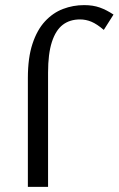

<svg xmlns="http://www.w3.org/2000/svg" viewBox="-20 -731 464 751"><path d="M89 0V-426Q89 -505 107 -559.5Q125 -614 156 -647.5Q187 -681 226.5 -696Q266 -711 309 -711Q344 -711 370.5 -701.5Q397 -692 424 -674L386 -614Q359 -637 337.5 -646Q316 -655 293 -655Q253 -655 225.5 -634Q198 -613 183 -567Q168 -521 168 -447V0Z"/></svg>

Font: Ysabeau Office Medium
Style: Regular
Weight: 500
Designer: Christian Thalmann (Catharsis Fonts)
Version: Version 2.001;gftools[0.9.30]; featfreeze: tnum,lnum,ss02